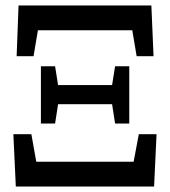

<svg xmlns="http://www.w3.org/2000/svg" viewBox="-20 -684 624 704"><path d="M38 0 29 -192H95L113 -91H470L489 -192H554L545 0ZM402 -231 391 -302H193L182 -231H130V-441H182L193 -372H391L402 -441H454V-231ZM41 -478 48 -664H535L543 -478H481L465 -573H119L103 -478Z"/></svg>

Font: Source Serif 4 Semibold
Style: Regular
Weight: 600
Designer: Frank Grießhammer
Foundry: Adobe
Version: Version 4.005;hotconv 1.1.0;makeotfexe 2.6.0